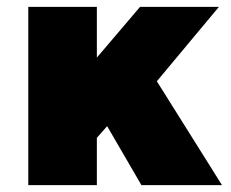

<svg xmlns="http://www.w3.org/2000/svg" viewBox="-20 -540 673 560"><path d="M62.5 0V-520H262.5V-372L388.5 -520H618.5L437.5 -303L627.5 0H392.5L292.5 -172L262.5 -138V0Z"/></svg>

Font: Geologica Cursive Black
Style: Regular
Weight: 900
Designer: Sindre Bremnes, Frode Helland
Foundry: Monokrom Skriftforlag AS
Version: Version 1.010;gftools[0.9.28]